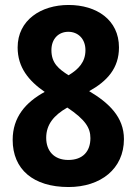

<svg xmlns="http://www.w3.org/2000/svg" viewBox="-20 -743 550 773"><path d="M256 10C385 10 479 -63 479 -183C479 -272 418 -329 339 -376C411 -416 459 -468 459 -552C459 -663 369 -723 256 -723C145 -723 51 -662 51 -552C51 -472 95 -418 160 -373C83 -331 31 -271 31 -180C31 -61 114 10 256 10ZM256 -440C217 -465 187 -488 187 -541C187 -587 216 -615 255 -615C294 -615 324 -587 324 -541C324 -493 296 -464 256 -440ZM255 -99C197 -99 166 -136 166 -188C166 -242 197 -279 251 -310C324 -261 344 -228 344 -187C344 -134 314 -99 255 -99Z"/></svg>

Font: Noto Sans Gurmukhi SemiCondensed
Style: Bold
Weight: 700
Width: 4
Designer: Jelle Bosma - Monotype Design Team
Foundry: Monotype Imaging Inc.
Version: Version 2.004